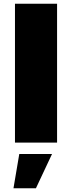

<svg xmlns="http://www.w3.org/2000/svg" viewBox="-20 -762 385 1026"><path d="M60 -742V0H285V-742ZM83 61 52 244H172L258 61Z"/></svg>

Font: Montserrat-Arabic Black
Style: Regular
Weight: 900
Designer: Mohamed Gaber
Foundry: Kief Type Foundry
Version: Version 5.008;PS 005.008;hotconv 1.0.88;makeotf.lib2.5.64775